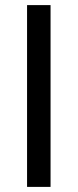

<svg xmlns="http://www.w3.org/2000/svg" viewBox="-20 -732 304 752"><path d="M86 0V-712H178V0Z"/></svg>

Font: Muli Medium
Style: Regular
Weight: 500
Designer: Vernon Adams
Foundry: Vernon Adams
Version: Version 2.100; ttfautohint (v1.8.1.43-b0c9)